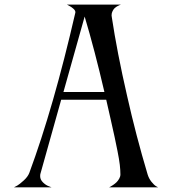

<svg xmlns="http://www.w3.org/2000/svg" viewBox="-20 -807 740 826"><path d="M252.9 -411.1H429.2Q387.2 -591.8 344.2 -735.8ZM40 -1Q45.9 -3.9 54.9 -9Q64 -14.2 81.8 -30.3Q99.6 -46.4 106 -63Q210 -343.3 304.2 -752.9V-755.4Q304.2 -762.2 295.2 -770Q286.1 -777.8 277.3 -782.2L268.1 -787.1H500Q498.5 -786.6 495.8 -785.6Q493.2 -784.7 486.1 -781Q479 -777.3 473.9 -772.7Q468.8 -768.1 464.4 -759.5Q460 -751 460 -741.2Q460 -740.2 460.4 -737.8Q460.9 -735.4 460.9 -733.9Q483.4 -583.5 526.9 -394Q564.9 -224.6 615.2 -56.2Q620.6 -38.6 631.8 -24.7Q643.1 -10.7 651.4 -5.9L660.2 -1H449.2Q451.2 -2 454.6 -3.7Q458 -5.4 466.3 -11Q474.6 -16.6 481 -22.7Q487.3 -28.8 492.7 -38.1Q498 -47.4 498 -56.2Q498 -74.7 495.4 -97.9Q492.7 -121.1 485.4 -157.7Q478 -194.3 472.9 -218.3Q467.8 -242.2 455.3 -297.4Q442.9 -352.5 437 -377.9H243.2L153.8 -59.1Q152.8 -56.2 152.8 -48.8Q152.8 -34.2 165 -22.2Q177.2 -10.3 189.5 -5.9L202.1 -1Z"/></svg>

Font: Anticva
Style: Regular
Weight: 400
Version: Version 1.000